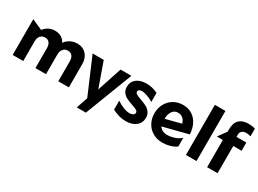

<svg xmlns="http://www.w3.org/2000/svg" viewBox="-41 -1496 3253 2424"><g transform="rotate(30 1585.0 -284.0)"><path d="M875 0V-338Q875 -393 854 -437Q833 -481 792.5 -507Q752 -533 696 -533Q586 -533 520 -445Q500 -489 459.5 -511Q419 -533 368 -533Q273 -533 209 -453L56 -521V0H210V-289Q210 -338 235.5 -367Q261 -396 303 -396Q344 -396 366 -367.5Q388 -339 388 -289V0H542V-289Q542 -334 566.5 -365Q591 -396 635 -396Q675 -396 698 -369Q721 -342 721 -289V0Z M1145 4 1088 169H1221L1486 -521H1328L1210 -163L1083 -521H921Z M1700 -100Q1658 -100 1605.5 -121Q1553 -142 1510 -173V-41Q1565 -15 1610.5 -2Q1656 11 1708 11Q1800 11 1855.5 -34Q1911 -79 1911 -154Q1911 -203 1885.5 -235.5Q1860 -268 1825.5 -285.5Q1791 -303 1738 -322Q1690 -339 1668 -352Q1646 -365 1646 -385Q1646 -401 1660 -411Q1674 -421 1699 -421Q1734 -421 1781.5 -403.5Q1829 -386 1869 -361V-493Q1824 -514 1786 -523Q1748 -532 1700 -532Q1612 -532 1558.5 -489.5Q1505 -447 1505 -374Q1505 -324 1530 -292.5Q1555 -261 1589 -244Q1623 -227 1676 -209Q1724 -193 1747 -180Q1770 -167 1770 -145Q1770 -122 1748 -111Q1726 -100 1700 -100Z M2249 -100Q2171 -100 2133 -157L2495 -249Q2492 -325 2461.5 -389.5Q2431 -454 2374 -492Q2317 -530 2239 -530Q2162 -530 2102 -494.5Q2042 -459 2008 -397.5Q1974 -336 1974 -259Q1974 -180 2008.5 -117.5Q2043 -55 2105 -20Q2167 15 2245 15Q2296 15 2349.5 0.5Q2403 -14 2445 -43V-171Q2410 -138 2355 -119Q2300 -100 2249 -100ZM2232 -413Q2274 -413 2303.5 -387.5Q2333 -362 2343 -318L2122 -261L2120 -266Q2120 -324 2148.5 -368.5Q2177 -413 2232 -413Z M2736 -731H2582V0H2736Z M3072 -737Q2985 -737 2938 -692Q2891 -647 2891 -552V-518L2803 -397H2891V0H3043V-397H3164V-517H3021V-550Q3021 -585 3044 -603.5Q3067 -622 3102 -622Q3137 -622 3170 -611V-723Q3125 -737 3072 -737Z"/></g></svg>

Font: Geom
Style: Bold
Weight: 700
Version: Version 1.102